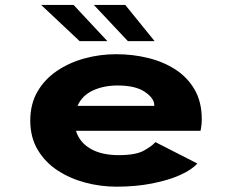

<svg xmlns="http://www.w3.org/2000/svg" viewBox="-20 -726 915 758"><path d="M440 11Q377.5 11 317 -5Q256.5 -21 207.2 -53.2Q158 -85.5 128.8 -134.8Q99.5 -184 99.5 -250Q99.5 -315.5 128 -364.5Q156.5 -413.5 205 -446.2Q253.5 -479 314 -495.5Q374.5 -512 438.5 -512Q504 -512 564.5 -497.2Q625 -482.5 672.8 -451.5Q720.5 -420.5 748.5 -372Q776.5 -323.5 776.5 -256Q776.5 -241.5 775 -229.5Q773.5 -217.5 771.5 -209.5H280Q293.5 -164.5 337 -139Q380.5 -113.5 449.5 -113.5Q516 -113.5 548.2 -131.5Q580.5 -149.5 593.5 -165L759 -80.5Q737.5 -56 691.5 -35.2Q645.5 -14.5 581 -1.8Q516.5 11 440 11ZM444 -388.5Q389.5 -388.5 346.8 -368.8Q304 -349 286 -308H589V-310.5Q589 -338 552 -363.2Q515 -388.5 444 -388.5ZM485 -563.5 350.5 -706.5H474.5L590.5 -563.5ZM294.5 -563.5 142.5 -706.5H270.5L404 -563.5Z"/></svg>

Font: Trispace SemiExpanded
Style: Bold
Weight: 700
Width: 6
Designer: Tyler Finck
Foundry: Etcetera Type Company
Version: Version 1.210; ttfautohint (v1.8.3)